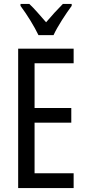

<svg xmlns="http://www.w3.org/2000/svg" viewBox="-20 -1014 442 983"><path d="M177 -834H254C275 -880 317 -943 347 -984V-994H302C268 -959 250 -940 216 -900C186 -934 155 -971 130 -994H85V-984C120 -937 156 -878 177 -834ZM357 -51V-127H157V-386H345V-461H157V-690H357V-765H73V-51Z"/></svg>

Font: Noto Sans Tamil UI ExtraCondensed
Style: Regular
Weight: 400
Width: 2
Designer: Jelle Bosma - Monotype Design Team
Foundry: Monotype Imaging Inc.
Version: Version 2.004